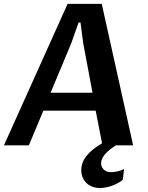

<svg xmlns="http://www.w3.org/2000/svg" viewBox="-20 -735 751 971"><path d="M391.1 125.5Q391.1 87.9 416 55.2Q440.9 22.5 496.1 -10.3L463.9 -175.3H199.2L126 0H0L321.8 -715.3H494.6L653.3 0H566.4Q550.8 9.8 537.1 20.5Q523.4 31.2 513.2 42.7Q502.9 54.2 497.1 66.2Q491.2 78.1 491.2 90.3Q491.2 107.9 503.9 121.8Q516.6 135.7 542.5 135.7Q549.8 135.7 558.6 134.5Q567.4 133.3 576.4 131.1Q585.4 128.9 593.5 126Q601.6 123 607.4 120.1L601.1 174.3Q591.3 182.6 578.1 189.9Q564.9 197.3 549.6 203.1Q534.2 209 517.8 212.4Q501.5 215.8 485.4 215.8Q463.4 215.8 445.8 208.7Q428.2 201.7 416 189.5Q403.8 177.2 397.5 160.9Q391.1 144.5 391.1 125.5ZM447.8 -266.1 400.9 -516.1 387.2 -621.1H377.4L340.3 -516.1Q314 -453.1 288.1 -391.1Q262.2 -329.1 235.8 -266.1Z"/></svg>

Font: Proza Libre
Style: SemiBold Italic
Weight: 600
Designer: Jasper de Waard
Foundry: Jasper de Waard
Version: Version 1.000; ttfautohint (v1.4.1.8-43bc)